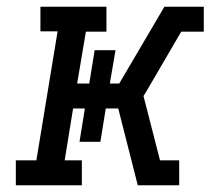

<svg xmlns="http://www.w3.org/2000/svg" viewBox="-20 -550 640 570"><path d="M27 0V-74H88L151 -457H100V-530H296V-456H235L209 -302H245L261 -401H323L306 -302H334L468 -530H585V-456H518L413 -276L406 -265L455 -74H512V0H389L331 -228H294L278 -129H216L232 -228H197L172 -74H223V0Z"/></svg>

Font: Iosevka Slab Extended Oblique
Style: Regular
Weight: 400
Width: 7
Italic angle: -9°
Monospace: yes
Designer: Belleve Invis
Foundry: Belleve Invis
Version: Version 11.1.0; ttfautohint (v1.8.3)